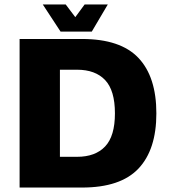

<svg xmlns="http://www.w3.org/2000/svg" viewBox="-20 -842 761 862"><path d="M68 0V-667H348Q521 -667 601.5 -582Q682 -497 682 -333Q682 -170 601.5 -85Q521 0 348 0ZM249 -138H326Q408 -138 452 -184.5Q496 -231 496 -333Q496 -436 452 -482.5Q408 -529 326 -529H249ZM252 -700 172 -822H275L318 -765L360 -822H464L392 -700Z"/></svg>

Font: Maven Pro ExtraBold
Style: Regular
Weight: 800
Designer: Joe Prince
Foundry: Joe Prince
Version: Version 2.100